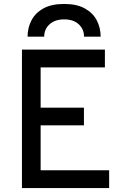

<svg xmlns="http://www.w3.org/2000/svg" viewBox="-20 -951 656 971"><path d="M91 0V-700H510.5V-610H185.5V-406.5H404.5V-317H185.5V-90H532V0ZM119.5 -765.5Q119.5 -810.5 139.2 -848.2Q159 -886 199.8 -908.5Q240.5 -931 304.5 -931Q368.5 -931 409.2 -908.2Q450 -885.5 469.5 -848Q489 -810.5 489 -765.5H405Q405 -803.5 378.2 -828.2Q351.5 -853 304.5 -853Q258 -853 230.8 -828.2Q203.5 -803.5 203.5 -765.5Z"/></svg>

Font: Overpass Mono Medium
Style: Regular
Weight: 500
Monospace: yes
Designer: Delve Withrington, Dave Bailey
Foundry: Delve Fonts LLC
Version: Version 4.000